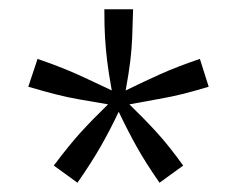

<svg xmlns="http://www.w3.org/2000/svg" viewBox="-20 -713 512 414"><path d="M147 -319 96 -356Q129 -400 154 -427.5Q179 -455 213 -488Q178 -494 152 -498.5Q126 -503 100.5 -509.5Q75 -516 41 -526L61 -586Q96 -574 121.5 -563.5Q147 -553 170 -542Q193 -531 221 -518Q214 -557 211 -582Q208 -607 206.5 -631.5Q205 -656 205 -693H267Q266 -656 265 -631.5Q264 -607 261 -582Q258 -557 251 -518Q290 -537 325.5 -553Q361 -569 411 -586L430 -526Q397 -516 372.5 -510Q348 -504 322 -499.5Q296 -495 259 -488Q292 -456 318 -427.5Q344 -399 375 -356L324 -319Q294 -362 274.5 -397Q255 -432 236 -472Q217 -432 197 -397Q177 -362 147 -319Z"/></svg>

Font: Ubuntu Sans Light
Style: Regular
Weight: 300
Designer: Dalton Maag Ltd
Foundry: Dalton Maag Ltd
Version: Version 1.006; ttfautohint (v1.8.4.7-5d5b)